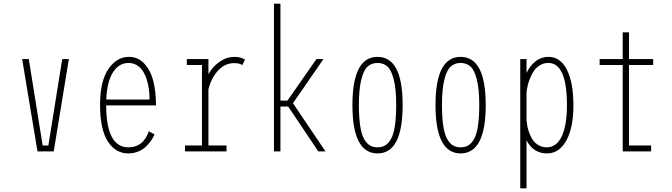

<svg xmlns="http://www.w3.org/2000/svg" viewBox="-20 -820 3640 1040"><path d="M317 -500H353L271 0H183L100 -500H136L211 -32H242Z M817 -92Q811.5 -78.5 801.8 -63.5Q792 -48.5 775.2 -30.5Q758.5 -12.5 732.2 -0.8Q706 11 675 11Q605 11 563.5 -54.8Q522 -120.5 522 -251Q522 -380 567 -446Q612 -512 678 -512Q728.5 -512 762.5 -474.5Q796.5 -437 810.8 -379.8Q825 -322.5 825 -249H555Q556 -22 675 -22Q701.5 -22 722.8 -31.5Q744 -41 756.5 -56.2Q769 -71.5 775.5 -84Q782 -96.5 786 -109ZM676 -479Q625 -479 592.5 -429.2Q560 -379.5 555.5 -281H790Q790 -310 786.5 -337Q783 -364 774.5 -390.2Q766 -416.5 753.2 -436Q740.5 -455.5 720.8 -467.2Q701 -479 676 -479Z M1109 -32H1207V0H982V-32H1074V-468H992V-500H1109V-418.5Q1133 -461 1170.8 -486.5Q1208.5 -512 1252 -512Q1268.5 -512 1284.2 -507.2Q1300 -502.5 1307 -497L1292 -467Q1281 -478 1247 -478Q1199 -478 1161.8 -438.2Q1124.5 -398.5 1109 -336.5Z M1704 0 1541 -243H1499V0H1464V-800H1499V-275H1537L1694 -500H1732L1567 -261L1743 0Z M1889 -251Q1889 -512 2025 -512Q2161 -512 2161 -251Q2161 11 2025 11Q1889 11 1889 -251ZM2126 -251Q2126 -336.5 2113.2 -388Q2100.5 -439.5 2079 -459.2Q2057.5 -479 2025 -479Q1992.5 -479 1971 -459.2Q1949.5 -439.5 1936.8 -388Q1924 -336.5 1924 -251Q1924 -185.5 1930.8 -140Q1937.5 -94.5 1951.2 -69Q1965 -43.5 1982.8 -32.8Q2000.5 -22 2025 -22Q2049.5 -22 2067.2 -32.8Q2085 -43.5 2098.8 -69Q2112.5 -94.5 2119.2 -140Q2126 -185.5 2126 -251Z M2339 -251Q2339 -512 2475 -512Q2611 -512 2611 -251Q2611 11 2475 11Q2339 11 2339 -251ZM2576 -251Q2576 -336.5 2563.2 -388Q2550.5 -439.5 2529 -459.2Q2507.5 -479 2475 -479Q2442.5 -479 2421 -459.2Q2399.5 -439.5 2386.8 -388Q2374 -336.5 2374 -251Q2374 -185.5 2380.8 -140Q2387.5 -94.5 2401.2 -69Q2415 -43.5 2432.8 -32.8Q2450.5 -22 2475 -22Q2499.5 -22 2517.2 -32.8Q2535 -43.5 2548.8 -69Q2562.5 -94.5 2569.2 -140Q2576 -185.5 2576 -251Z M2798 -500H2832V-425Q2851.5 -465 2881.5 -488.5Q2911.5 -512 2951 -512Q3015.5 -512 3050.8 -442.2Q3086 -372.5 3086 -249Q3086 -127.5 3047.2 -58.2Q3008.5 11 2943 11Q2868.5 11 2832 -60.5V200H2798ZM2950 -479Q2925.5 -479 2905.5 -467Q2885.5 -455 2873.2 -437.8Q2861 -420.5 2851.8 -397.5Q2842.5 -374.5 2838.2 -356.2Q2834 -338 2832 -320.5V-166.5Q2834 -149 2837.2 -132.5Q2840.5 -116 2848.8 -95Q2857 -74 2868.2 -58.8Q2879.5 -43.5 2898.8 -32.8Q2918 -22 2942 -22Q2970 -22 2991.2 -39.2Q3012.5 -56.5 3025.5 -87.5Q3038.5 -118.5 3044.8 -159Q3051 -199.5 3051 -249Q3051 -479 2950 -479Z M3387 -32H3507V0H3353V-468H3228V-500H3353V-645H3387V-500H3518V-468H3387Z"/></svg>

Font: League Mono Condensed Thin
Style: Regular
Weight: 100
Width: 1
Designer: Tyler Finck
Foundry: The League of Moveable Type / Tyler Finck
Version: Version 2.210